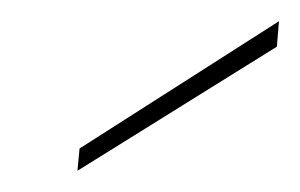

<svg xmlns="http://www.w3.org/2000/svg" viewBox="-20 -701 283 181"><path d="M53 -540 55 -561 243 -681 241 -657Z"/></svg>

Font: DM Sans 20pt Thin
Style: Italic
Weight: 250
Italic angle: -10°
Version: Version 4.004;gftools[0.9.30]